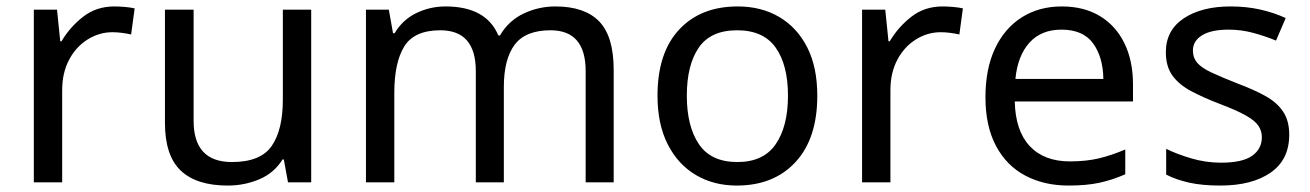

<svg xmlns="http://www.w3.org/2000/svg" viewBox="-20 -566 4067 596"><path d="M335 -546Q350 -546 367.5 -544.5Q385 -543 398 -540L387 -459Q374 -462 358.5 -464Q343 -466 329 -466Q288 -466 252 -443.5Q216 -421 194.5 -380.5Q173 -340 173 -286V0H85V-536H157L167 -438H171Q197 -482 238 -514Q279 -546 335 -546Z M946 -536V0H874L861 -71H857Q831 -29 785 -9.5Q739 10 687 10Q590 10 541 -36.5Q492 -83 492 -185V-536H581V-191Q581 -63 700 -63Q789 -63 823.5 -113Q858 -163 858 -257V-536Z M1704 -546Q1795 -546 1840 -499.5Q1885 -453 1885 -349V0H1798V-345Q1798 -472 1689 -472Q1611 -472 1577.5 -427Q1544 -382 1544 -296V0H1457V-345Q1457 -472 1347 -472Q1266 -472 1235 -422Q1204 -372 1204 -278V0H1116V-536H1187L1200 -463H1205Q1230 -505 1272.5 -525.5Q1315 -546 1363 -546Q1489 -546 1527 -456H1532Q1559 -502 1605.5 -524Q1652 -546 1704 -546Z M2517 -269Q2517 -136 2449.5 -63Q2382 10 2267 10Q2196 10 2140.5 -22.5Q2085 -55 2053 -117.5Q2021 -180 2021 -269Q2021 -402 2088 -474Q2155 -546 2270 -546Q2343 -546 2398.5 -513.5Q2454 -481 2485.5 -419.5Q2517 -358 2517 -269ZM2112 -269Q2112 -174 2149.5 -118.5Q2187 -63 2269 -63Q2350 -63 2388 -118.5Q2426 -174 2426 -269Q2426 -364 2388 -418Q2350 -472 2268 -472Q2186 -472 2149 -418Q2112 -364 2112 -269Z M2906 -546Q2921 -546 2938.5 -544.5Q2956 -543 2969 -540L2958 -459Q2945 -462 2929.5 -464Q2914 -466 2900 -466Q2859 -466 2823 -443.5Q2787 -421 2765.5 -380.5Q2744 -340 2744 -286V0H2656V-536H2728L2738 -438H2742Q2768 -482 2809 -514Q2850 -546 2906 -546Z M3276 -546Q3345 -546 3394.5 -516Q3444 -486 3470.5 -431.5Q3497 -377 3497 -304V-251H3130Q3132 -160 3176.5 -112.5Q3221 -65 3301 -65Q3352 -65 3391.5 -74.5Q3431 -84 3473 -102V-25Q3432 -7 3392 1.5Q3352 10 3297 10Q3221 10 3162.5 -21Q3104 -52 3071.5 -113.5Q3039 -175 3039 -264Q3039 -352 3068.5 -415Q3098 -478 3151.5 -512Q3205 -546 3276 -546ZM3275 -474Q3212 -474 3175.5 -433.5Q3139 -393 3132 -321H3405Q3404 -389 3373 -431.5Q3342 -474 3275 -474Z M3982 -148Q3982 -70 3924 -30Q3866 10 3768 10Q3712 10 3671.5 1Q3631 -8 3600 -24V-104Q3632 -88 3677.5 -74.5Q3723 -61 3770 -61Q3837 -61 3867 -82.5Q3897 -104 3897 -140Q3897 -160 3886 -176Q3875 -192 3846.5 -208Q3818 -224 3765 -244Q3713 -264 3676 -284Q3639 -304 3619 -332Q3599 -360 3599 -404Q3599 -472 3654.5 -509Q3710 -546 3800 -546Q3849 -546 3891.5 -536.5Q3934 -527 3971 -510L3941 -440Q3907 -454 3870 -464Q3833 -474 3794 -474Q3740 -474 3711.5 -456.5Q3683 -439 3683 -409Q3683 -387 3696 -371.5Q3709 -356 3739.5 -341.5Q3770 -327 3821 -307Q3872 -288 3908 -268Q3944 -248 3963 -219.5Q3982 -191 3982 -148Z"/></svg>

Font: Noto Sans Old North Arabian
Style: Regular
Weight: 400
Designer: Monotype Design Team
Foundry: Monotype Imaging Inc.
Version: Version 2.001; ttfautohint (v1.8.4.7-5d5b)